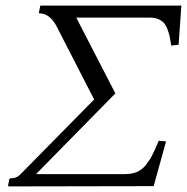

<svg xmlns="http://www.w3.org/2000/svg" viewBox="-20 -666 669 687"><path d="M628.9 -646 619.1 -505.9 592.8 -502.9Q589.8 -522.9 587.2 -535.2Q584.5 -547.4 578.9 -562Q573.2 -576.7 565.9 -584.5Q558.6 -592.3 546.4 -597.7Q534.2 -603 518.1 -603H252.9L393.1 -331.1L391.1 -330.1L108.9 -43H425.8Q451.2 -43 469.2 -50.3Q487.3 -57.6 501.5 -75.2Q515.6 -92.8 524.9 -111.1Q534.2 -129.4 547.9 -162.1L574.2 -160.2L529.8 0L11.2 1L8.8 -1L13.2 -24.9L16.1 -27.8Q39.6 -27.8 51.8 -41L316.9 -310.1L180.2 -576.2Q155.8 -618.2 121.1 -618.2L119.1 -620.1L124 -645L125 -646H236.8Z"/></svg>

Font: Linux Libertine G
Style: Italic
Weight: 400
Italic angle: -12°
Designer: Philipp H. Poll
Foundry: Philipp H. Poll
Version: Version 5.1.3